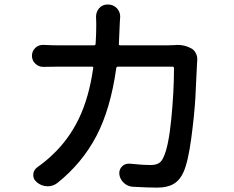

<svg xmlns="http://www.w3.org/2000/svg" viewBox="-20 -813 1040 854"><path d="M754.9 -612.3Q761.7 -613.3 768.6 -613.3Q800.8 -613.3 827.1 -599.6Q842.8 -592.8 850.6 -577.1Q857.4 -564.5 857.4 -550.8Q857.4 -547.9 857.4 -544.9Q856.4 -538.1 856.4 -532.2Q853.5 -458 849.1 -379.9Q844.7 -301.8 830.6 -196.8Q816.4 -91.8 795.9 -46.9Q780.3 -11.7 752.4 4.9Q724.6 21.5 679.7 21.5Q636.7 21.5 569.3 17.6Q546.9 15.6 530.3 0Q513.7 -15.6 510.7 -38.1Q510.7 -41 510.7 -43.9Q510.7 -60.5 522.9 -72.8Q535.2 -85 552.7 -85Q554.7 -85 557.6 -85Q611.3 -79.1 650.4 -79.1Q672.9 -79.1 686 -86.9Q699.2 -94.7 707 -113.3Q729.5 -159.2 741.7 -282.2Q753.9 -405.3 753.9 -509.8Q753.9 -516.6 747.1 -516.6H504.9Q498 -516.6 497.1 -509.8Q471.7 -328.1 408.7 -208Q345.7 -87.9 236.3 0Q216.8 15.6 192.4 15.6Q191.4 15.6 190.4 15.6Q165 14.6 145.5 -1L142.6 -3.9Q127.9 -15.6 127.9 -34.2Q127.9 -56.6 147.5 -70.3Q183.6 -95.7 212.9 -124Q286.1 -192.4 331.1 -286.1Q376 -379.9 394.5 -509.8Q396.5 -516.6 388.7 -516.6H244.1Q208 -516.6 173.8 -515.6Q172.9 -515.6 171.9 -515.6Q152.3 -515.6 137.7 -529.3Q122.1 -543.9 122.1 -564.9Q122.1 -585.9 137.7 -600.6Q151.4 -613.3 170.9 -613.3Q171.9 -613.3 173.8 -613.3Q213.9 -611.3 244.1 -611.3H397.5Q405.3 -611.3 405.3 -618.2Q408.2 -660.2 408.2 -706.1L407.2 -739.3Q407.2 -759.8 420.9 -776.4Q435.5 -793 459 -793H460Q483.4 -793 500 -776.4Q514.6 -759.8 514.6 -739.3L512.7 -709Q511.7 -672.9 508.8 -618.2Q507.8 -611.3 515.6 -611.3H723.6Q739.3 -611.3 754.9 -612.3Z"/></svg>

Font: Gen Jyuu Gothic Medium
Style: Regular
Weight: 500
Designer: [Source Han Sans]
Ryoko NISHIZUKA  (kana & ideographs); Paul D. Hunt (Latin, Greek & Cyrillic); Wenlong ZHANG  (bopomofo
Version: Version 1.002.20150607